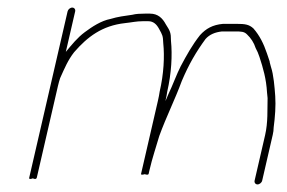

<svg xmlns="http://www.w3.org/2000/svg" viewBox="-20 -500 757 507"><path d="M170.8 -480C165.5 -480 159.7 -475.3 158.5 -470L57.2 -31C56.2 -27 59.4 -26.3 66.7 -29C72.7 -26.3 76.2 -27 77.2 -31L133 -273C134.9 -281 136.8 -288 138.9 -294C151.1 -321 159.3 -341 175.6 -362C210.7 -402.5 249.5 -432.4 310.4 -439C326.4 -440.6 339.7 -444 357.5 -444H371.5C385.2 -444 393.7 -435.5 399.9 -424C409.2 -407.2 410.3 -405.5 411.1 -386C414.8 -350.5 412.5 -305.2 401.6 -258C400.7 -251.3 399.1 -243 396.8 -233L352.5 -41C351.8 -38.3 355.1 -38 362.2 -40C368.4 -38 371.8 -38.3 372.5 -41L374.8 -51C382.2 -83.1 391.4 -109.3 400.6 -141C419.3 -192.4 442.1 -237.2 460 -286C478.5 -329.9 497.9 -363.1 522.7 -397C533.4 -409 547.9 -415 566.3 -417H600.3C616.2 -417 625 -416.9 632.4 -409C642.5 -399.5 650.6 -387.3 655.1 -373C658.9 -366.3 662.3 -358.5 665.2 -349.5C674.7 -320.3 683.1 -291.8 685.1 -256L686.6 -241C685.7 -210.2 688 -177.6 680 -143L652.3 -23C651.1 -17.7 654.7 -13 660 -13C665.3 -13 671.1 -17.7 672.3 -23L700.2 -144C701.8 -150.7 702.6 -157 702.6 -163C706.4 -191.7 708.5 -220.7 706.8 -246C705.1 -269.9 702.5 -302.6 695.6 -323C695.4 -324.7 691.6 -336.3 692 -338L684.9 -359C676.2 -384.6 665.7 -406.1 649.1 -425C637.5 -435.5 627 -437 604.9 -437H568.9C541.7 -434.6 523.7 -424.5 508 -407C488 -381.6 473.3 -355.5 456.9 -324.5C447.7 -307 434.2 -270.6 425.4 -253L416.8 -233C419.1 -243 420.7 -251.3 421.6 -258C432.8 -306.5 435.3 -355.1 431.5 -392C431.5 -414.5 429 -418.2 417.7 -436C409.2 -451.9 397.1 -464 376.1 -464H362.1C351.1 -464 338.8 -463.5 329.4 -461C309.4 -458.2 290.2 -455.7 271.9 -450C247.2 -445.3 223.1 -429.4 203.8 -415C184.4 -400.6 170 -382.5 153.8 -363L178.5 -470C179.7 -475.3 176.1 -480 170.8 -480Z"/></svg>

Font: HoneyBee
Style: UltLitIt
Weight: 100
Foundry: Cannot Into Space Fonts
Version: Version 0.89